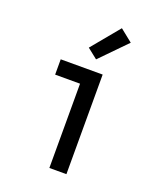

<svg xmlns="http://www.w3.org/2000/svg" viewBox="-142 -854 783 942"><g transform="rotate(20 250.0 -383.0)"><path d="M230 0V-440H100V-520H319V0ZM263 -579 210 -621 330 -766 395 -714Z"/></g></svg>

Font: Iosevka SS10 Medium
Style: Regular
Weight: 500
Monospace: yes
Designer: Belleve Invis
Foundry: Belleve Invis
Version: Version 28.0.6; ttfautohint (v1.8.4)